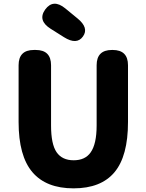

<svg xmlns="http://www.w3.org/2000/svg" viewBox="-20 -1019 803 1053"><path d="M82 -350V-661Q82 -745 166 -745H176Q260 -745 260 -661V-331Q260 -228 290.5 -184Q321 -140 384 -140Q447 -140 477 -183Q510 -229 510 -331V-661Q510 -745 594 -745H598Q682 -745 682 -661V-350Q682 -163 608 -74.5Q534 14 383.5 14Q233 14 157.5 -75Q82 -164 82 -350ZM435 -819Q401 -771 331 -815L258 -861Q185 -907 228 -967Q272 -1027 338 -973L405 -918Q469 -866 435 -819Z"/></svg>

Font: Resource Han Rounded KR Heavy
Style: Regular
Weight: 900
Designer: Cyano Hao (round all glyphs); Ryoko NISHIZUKA 西塚涼子 (kana, bopomofo & ideographs); Paul D. Hunt (Latin, Greek & Cyrillic)
Foundry: Cyano Hao
Version: 0.990